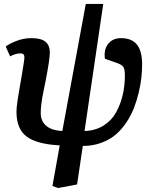

<svg xmlns="http://www.w3.org/2000/svg" viewBox="-20 -719 771 967"><path d="M272.9 228 244.1 217.8 280.8 13.2Q166 7.3 114.5 -31Q63 -69.3 63 -155.8Q63 -166 64.2 -179.4Q65.4 -192.9 68.4 -212.6Q71.3 -232.4 73.5 -244.9Q75.7 -257.3 80.3 -285.2Q85 -313 86.9 -323.2Q103 -416.5 103 -430.2Q103 -450.2 83 -450.2Q59.6 -450.2 30.8 -435.1L8.8 -484.9Q26.9 -499 63 -512.9Q99.1 -526.9 138.2 -526.9Q186.5 -526.9 208.7 -509Q231 -491.2 231 -455.1Q231 -421.4 210 -313Q208 -303.2 201.4 -270.8Q194.8 -238.3 192.6 -225.8Q190.4 -213.4 187.7 -190.7Q185.1 -168 185.1 -148.9Q185.1 -109.4 212.4 -85.7Q239.7 -62 293.9 -59.1L412.1 -699.2H500L405.8 -59.1Q460.4 -61 501.2 -86.4Q542 -111.8 564.7 -153.1Q587.4 -194.3 598.1 -241Q608.9 -287.6 608.9 -338.9Q608.9 -370.1 601.3 -381.6Q593.8 -393.1 568.8 -401.9L508.8 -422.9Q506.8 -431.6 506.8 -442.9Q506.8 -479 529.1 -502.9Q551.3 -526.9 588.9 -526.9Q644 -526.9 669.9 -494.1Q695.8 -461.4 695.8 -395Q695.8 -363.3 692.1 -329.1Q688.5 -294.9 679 -254.2Q669.4 -213.4 655 -176Q640.6 -138.7 616.9 -103Q593.3 -67.4 563.2 -41.5Q533.2 -15.6 490.2 0.2Q447.3 16.1 397 16.1L368.2 210Z"/></svg>

Font: Literata Book
Style: Bold Italic
Weight: 700
Italic angle: -3°
Designer: Latin by Veronika Burian and Jose Scaglione. Greek by Irene Vlachou. Cyrillic by Vera Evstafieva
Foundry: TypeTogether
Version: Version 1.003;PS 001.003;hotconv 1.0.88;makeotf.lib2.5.64775